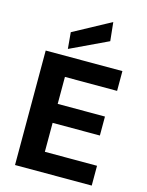

<svg xmlns="http://www.w3.org/2000/svg" viewBox="-140 -1050 866 1134"><g transform="rotate(15 293.5 -483.0)"><path d="M66 0V-700H535V-579H216V-414H505V-298H216V-121H535V0ZM190 -743 181 -843 408 -966 420 -852Z"/></g></svg>

Font: DM Sans 17pt Black
Style: Regular
Weight: 900
Version: Version 4.004;gftools[0.9.30]